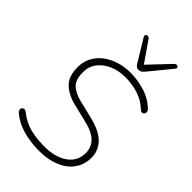

<svg xmlns="http://www.w3.org/2000/svg" viewBox="-276 -1043 1153 1153"><g transform="rotate(45 300.0 -467.0)"><path d="M295 8Q247 8 201.5 0.5Q156 -7 115.5 -24Q75 -41 43 -69Q36 -75 34.5 -81.5Q33 -88 35 -94Q37 -100 42 -104Q47 -108 54 -107.5Q61 -107 69 -101Q119 -61 174 -47Q229 -33 297 -33Q387 -33 443.5 -72.5Q500 -112 500 -182Q500 -229 467 -263Q434 -297 348 -316L249 -340Q182 -356 141 -394.5Q100 -433 100 -512Q100 -557 119 -594Q138 -631 172 -657.5Q206 -684 251.5 -698.5Q297 -713 349 -713Q411 -713 473 -693.5Q535 -674 577 -631Q583 -625 584.5 -617.5Q586 -610 583.5 -604Q581 -598 576 -594.5Q571 -591 564.5 -591.5Q558 -592 550 -599Q508 -639 455.5 -655.5Q403 -672 347 -672Q290 -672 244 -652Q198 -632 171 -596.5Q144 -561 144 -512Q144 -450 173 -422Q202 -394 258 -380L357 -356Q456 -334 500 -291Q544 -248 544 -186Q544 -140 525 -103.5Q506 -67 472.5 -42.5Q439 -18 393.5 -5Q348 8 295 8ZM369 -758Q358 -758 351 -764Q344 -770 338 -780L253 -920Q249 -928 250.5 -933.5Q252 -939 257.5 -941Q263 -943 270 -941.5Q277 -940 282 -932L371 -803L496 -935Q502 -941 508.5 -942Q515 -943 520 -940Q525 -937 526 -931.5Q527 -926 521 -919L407 -780Q398 -769 389.5 -763.5Q381 -758 369 -758Z"/></g></svg>

Font: Nunito ExtraLight ExtraLight
Style: Italic
Weight: 250
Italic angle: -9°
Version: Version 3.602